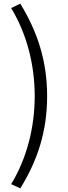

<svg xmlns="http://www.w3.org/2000/svg" viewBox="-20 -836 371 1051"><path d="M91 195C183 47 238 -113 238 -310C238 -505 183 -666 91 -816L41 -792C127 -650 170 -481 170 -310C170 -139 127 31 41 172Z"/></svg>

Font: Noto Sans HK DemiLight
Style: Regular
Weight: 350
Designer: Ryoko NISHIZUKA 西塚涼子 (kana, bopomofo & ideographs); Paul D. Hunt (Latin, Greek & Cyrillic); Sandoll Communications 산돌커뮤니
Foundry: Adobe
Version: Version 2.004;hotconv 1.0.118;makeotfexe 2.5.65603